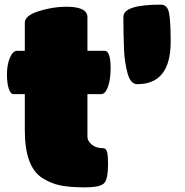

<svg xmlns="http://www.w3.org/2000/svg" viewBox="-20 -800 796 828"><path d="M160 -34Q87 -83 87 -238V-394H37Q26 -394 18 -417Q10 -440 10 -480Q10 -520 22.5 -550.5Q35 -581 55 -581H87V-702Q87 -733 147.5 -752Q208 -771 266 -771Q357 -771 357 -726Q357 -726 357 -581H431Q457 -581 457 -506Q457 -457 445.5 -425.5Q434 -394 416 -394H357V-211Q357 -192 375.5 -176.5Q394 -161 424 -161Q438 -161 442 -144Q446 -127 446 -93Q446 -26 428 -9Q410 8 346 8Q282 8 240 -0.5Q198 -9 160 -34ZM572 -437Q543 -437 530 -484Q517 -534 515 -584Q512 -658 512 -727Q512 -780 674 -780Q702 -780 709 -744Q716 -708 716 -620Q716 -437 572 -437Z"/></svg>

Font: Titan One
Style: Regular
Weight: 400
Designer: Rodrigo Fuenzalida
Foundry: Rodrigo Fuenzalida
Version: Version 1.001